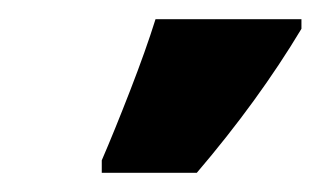

<svg xmlns="http://www.w3.org/2000/svg" viewBox="-20 -734 334 200"><path d="M86 -554H185Q249 -629 294 -704V-714H142Q132 -682 115.5 -639.5Q99 -597 86 -567Z"/></svg>

Font: Noto Sans Display Extra
Style: Italic
Weight: 800
Italic angle: -12°
Designer: Monotype Design Team
Foundry: Monotype Imaging Inc.
Version: Version 1.900